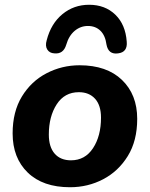

<svg xmlns="http://www.w3.org/2000/svg" viewBox="-20 -775 629 806"><path d="M274 11Q160 11 96.5 -50.5Q33 -112 33 -215Q33 -306 72 -370Q111 -434 175.5 -467.5Q240 -501 314 -501Q428 -501 492 -439.5Q556 -378 556 -276Q556 -184 516.5 -120Q477 -56 413 -22.5Q349 11 274 11ZM278 -102Q337 -102 370.5 -153Q404 -204 404 -281Q404 -333 379 -360.5Q354 -388 311 -388Q251 -388 218 -337Q185 -286 185 -210Q185 -158 209.5 -130Q234 -102 278 -102ZM208 -551Q188 -552 178.5 -567Q169 -582 176 -606Q194 -676 242 -715.5Q290 -755 354 -755Q421 -755 464 -713.5Q507 -672 512 -600Q516 -556 476 -551Q435 -545 427 -588Q422 -626 401.5 -646Q381 -666 349 -666Q318 -666 293.5 -645.5Q269 -625 258 -587Q246 -547 208 -551Z"/></svg>

Font: Nunito ExtraBold
Style: Italic
Weight: 800
Italic angle: -9°
Designer: Vernon Adams
Foundry: Vernon Adams
Version: Version 3.601; ttfautohint (v1.8.2.53-6de2)